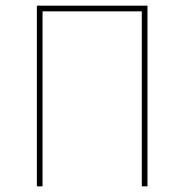

<svg xmlns="http://www.w3.org/2000/svg" viewBox="-20 -657 650 677"><path d="M110 0V-637H500V0H480V-617H130V0Z"/></svg>

Font: Alegreya Sans SC Thin
Style: Regular
Weight: 100
Designer: Juan Pablo del Peral
Foundry: Huerta Tipografica
Version: Version 2.007